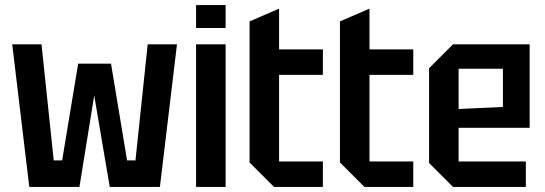

<svg xmlns="http://www.w3.org/2000/svg" viewBox="-20 -734 2142 754"><path d="M95 0 28 -560H143L191 -104H224L287 -484H416L479 -104H512L560 -560H675L608 0H411L350 -359L292 0Z M750 0V-560H866V0ZM750 -624V-714H866V-624Z M960 -650 1076 -700V-540H1248V-440H1076V-100H1248V0H1056L960 -96Z M1315 -650 1431 -700V-540H1603V-440H1431V-100H1603V0H1411L1315 -96Z M1665 -94V-466L1759 -560H2060V-232H1781V-100H2045V0H1759ZM1781 -306 1955 -314V-464H1781Z"/></svg>

Font: Tektur SemiCondensed Medium
Style: Regular
Weight: 500
Width: 4
Designer: Adam Jagosz
Foundry: Adam Jagosz
Version: Version 1.005;gftools[0.9.30]